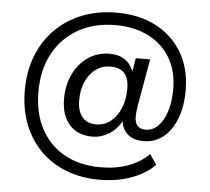

<svg xmlns="http://www.w3.org/2000/svg" viewBox="-58 -776 1089 998"><g transform="rotate(5 486.5 -277.5)"><path d="M497 159Q401 159 322.5 128.5Q244 98 187.5 41Q131 -16 100.5 -95Q70 -174 70 -271Q70 -370 102 -451.5Q134 -533 192.5 -591.5Q251 -650 332 -682Q413 -714 511 -714Q630 -714 718 -667.5Q806 -621 854.5 -537.5Q903 -454 903 -343Q903 -257 878 -193.5Q853 -130 809.5 -95.5Q766 -61 707 -61Q652 -61 621.5 -90Q591 -119 590 -168L597 -167Q573 -116 530 -88.5Q487 -61 440 -61Q364 -61 320.5 -109.5Q277 -158 277 -244Q277 -317 305 -374.5Q333 -432 382 -465Q431 -498 494 -498Q543 -498 575.5 -474.5Q608 -451 621 -408H617L630 -487H705L662 -243Q659 -223 657.5 -210Q656 -197 656 -187Q656 -153 670.5 -137Q685 -121 713 -121Q750 -121 778 -149Q806 -177 822 -227Q838 -277 838 -343Q838 -437 797.5 -505.5Q757 -574 683.5 -611.5Q610 -649 511 -649Q400 -649 317 -602Q234 -555 187.5 -470Q141 -385 141 -271Q141 -158 185 -76Q229 6 308.5 50Q388 94 497 94Q576 94 640.5 70.5Q705 47 748 3L784 56Q752 89 707.5 112Q663 135 610 147Q557 159 497 159ZM454 -126Q496 -126 529 -151.5Q562 -177 581 -222Q600 -267 600 -325Q600 -379 576 -405.5Q552 -432 503 -432Q461 -432 427.5 -408Q394 -384 375 -342Q356 -300 356 -245Q356 -187 381.5 -156.5Q407 -126 454 -126Z"/></g></svg>

Font: Nunito Sans 12pt ExtraLight 9pt Medium
Style: Regular
Weight: 500
Version: Version 3.101;gftools[0.9.27]